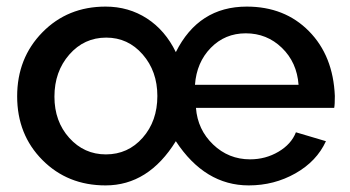

<svg xmlns="http://www.w3.org/2000/svg" viewBox="-20 -552 1060 582"><path d="M300 -532Q370 -532 425.5 -496Q481 -460 513 -394Q582 -532 728 -532Q843 -532 916.5 -457.5Q990 -383 995 -261Q995 -234 993 -225H574Q579 -159 626 -114Q673 -69 738 -69Q785 -69 824 -92Q863 -115 877 -151L968 -124Q940 -63 875.5 -26.5Q811 10 734 10Q601 10 513 -124Q430 10 300 10Q185 10 108.5 -67Q32 -144 32 -260Q32 -376 108.5 -454Q185 -532 300 -532ZM885 -295Q880 -363 834.5 -407Q789 -451 725 -451Q662 -451 619 -407Q576 -363 571 -295ZM457 -261Q457 -336 412.5 -387Q368 -438 302 -438Q235 -438 190 -386.5Q145 -335 145 -259Q145 -184 190 -134Q235 -84 301 -84Q368 -84 412.5 -134.5Q457 -185 457 -261Z"/></svg>

Font: Raleway-v4020 SemiBold
Style: Regular
Weight: 600
Designer: Matt McInerney, Pablo Impallari, Rodrigo Fuenzalida
Foundry: Matt McInerney, Pablo Impallari, Rodrigo Fuenzalida
Version: Version 4.020;PS 004.020;hotconv 1.0.88;makeotf.lib2.5.64775